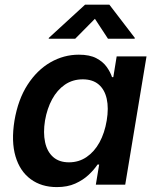

<svg xmlns="http://www.w3.org/2000/svg" viewBox="-20 -779 659 810"><path d="M219.7 10.3Q154.8 10.3 109.4 -23.2Q64 -56.6 45.4 -119.4Q26.9 -182.1 41 -270Q56.2 -359.4 96.2 -421.4Q136.2 -483.4 192.6 -515.9Q249 -548.3 312.5 -548.3Q358.4 -548.3 386.5 -533.4Q414.6 -518.6 430.2 -496.6Q445.8 -474.6 452.6 -453.6H458L472.2 -541H598.1L508.3 0H384.3L398.4 -85H391.6Q377 -63 353.8 -41.3Q330.6 -19.5 297.6 -4.6Q264.6 10.3 219.7 10.3ZM271 -94.2Q312.5 -94.2 345.2 -116.5Q377.9 -138.7 399.7 -178.2Q421.4 -217.8 430.2 -270.5Q439 -323.2 430.2 -362.3Q421.4 -401.4 396 -422.9Q370.6 -444.3 329.1 -444.3Q286.6 -444.3 253.9 -421.9Q221.2 -399.4 200 -360.4Q178.7 -321.3 169.9 -270.5Q161.6 -219.2 170.2 -179.2Q178.7 -139.2 204.1 -116.7Q229.5 -94.2 271 -94.2ZM297.4 -615.7H185.5L186 -619.1L338.9 -759.3H441.4L548.8 -619.1L547.9 -615.7H435.5L380.4 -699.7Z"/></svg>

Font: Inter 17pt SemiBold
Style: Italic
Weight: 600
Italic angle: -9.3988°
Version: Version 4.001;git-66647c0bb